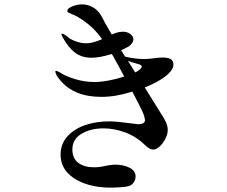

<svg xmlns="http://www.w3.org/2000/svg" viewBox="-20 -819 1040 878"><path d="M731 -466Q699 -442 642 -419L708 -313Q730 -279 738.5 -261Q747 -243 747 -224Q747 -206 736.5 -185Q726 -164 710.5 -149.5Q695 -135 681 -135Q664 -135 644 -155Q604 -194 553.5 -213Q503 -232 453 -232Q394 -232 352.5 -207Q311 -182 311 -136Q311 -94 338.5 -74Q366 -54 409 -54Q437 -54 465 -61Q470 -62 483 -64Q496 -66 507 -66Q545 -66 572.5 -52Q600 -38 600 -12Q600 4 590 17.5Q580 31 560 34Q528 39 479 39Q381 37 319 -3.5Q257 -44 257 -112Q257 -160 287.5 -194.5Q318 -229 368.5 -246.5Q419 -264 478 -264Q513 -264 578 -255Q608 -251 611 -251Q643 -251 643 -270Q643 -277 636 -298Q622 -331 585 -400Q510 -376 443 -376Q316 -376 253 -455Q243 -466 238 -476.5Q233 -487 233 -492Q233 -495 237 -495Q240 -495 252 -489Q276 -472 321 -458Q366 -444 411 -444Q441 -444 478 -451Q515 -458 548 -469Q537 -491 504 -550Q498 -563 491 -572Q436 -555 399 -555Q354 -555 323.5 -578Q293 -601 268 -646Q261 -658 261 -661Q261 -665 265 -665Q272 -665 291 -649Q302 -639 326.5 -630Q351 -621 375 -621Q403 -621 447 -640Q420 -677 394 -699.5Q368 -722 340 -739Q331 -745 320.5 -749.5Q310 -754 307 -755Q297 -759 292.5 -761.5Q288 -764 288 -769Q288 -781 311 -790Q334 -799 354 -799Q384 -799 408 -784Q432 -769 447 -740Q456 -720 491 -661Q507 -668 511 -669Q528 -674 542 -674Q562 -674 576 -663.5Q590 -653 590 -639Q590 -630 582 -619.5Q574 -609 562 -603L534 -589L552 -560Q598 -549 642 -549Q657 -549 689 -553Q709 -556 723 -556Q747 -556 760 -549Q773 -542 773 -524Q773 -508 760 -492.5Q747 -477 731 -466ZM598 -488Q602 -489 608 -493Q628 -506 628 -514Q628 -522 615 -525Q608 -527 592.5 -531.5Q577 -536 565 -541Z"/></svg>

Font: Shippori Mincho SemiBold
Style: Regular
Weight: 600
Designer: FONTDASU
Foundry: FONTDASU / Google Inc. / but / Adobe
Version: Version 3.110; ttfautohint (v1.8.3)